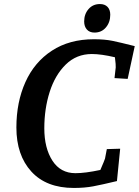

<svg xmlns="http://www.w3.org/2000/svg" viewBox="-20 -914 689 949"><path d="M61 -284Q61 -409 105.5 -508Q150 -607 236.5 -663.5Q323 -720 444 -720Q498 -720 536.5 -712Q575 -704 646 -686L611 -524L546 -528L552 -581Q553 -591 548 -631Q480 -647 434 -647Q358 -647 305 -595Q252 -543 225.5 -459.5Q199 -376 199 -280Q199 -182 239 -120Q279 -58 353 -58Q401 -58 476 -74Q496 -120 499 -130L508 -177L574 -179L558 -19Q483 -1 440.5 7Q398 15 345 15Q209 15 135 -66Q61 -147 61 -284ZM396 -808Q396 -844 417.5 -869Q439 -894 474 -894Q498 -894 511.5 -880Q525 -866 525 -841Q525 -804 503.5 -778.5Q482 -753 447 -753Q423 -753 409.5 -768Q396 -783 396 -808Z"/></svg>

Font: Andada Pro
Style: Bold Italic
Weight: 700
Italic angle: -7°
Designer: Carolina Giovagnoli
Foundry: Huerta Tipografica
Version: Version 3.005; ttfautohint (v1.8.4)